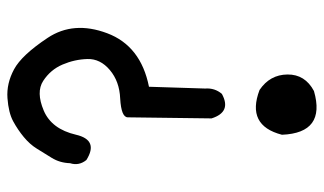

<svg xmlns="http://www.w3.org/2000/svg" viewBox="-205 -653 910 540"><g transform="rotate(90 250.0 -383.0)"><path d="M236 -811Q354 -845 359 -721Q333 -620 233 -658Q190 -687 189.5 -736.5Q189 -786 236 -811ZM244 -552Q295 -580 313 -523Q310 -306 310 -287.5Q310 -269 257 -266Q209 -264 177 -237Q145 -210 146 -174Q147 -138 161.5 -104Q176 -70 207.5 -49.5Q239 -29 291 -51Q343 -73 359 -142Q374 -206 430 -171Q447 -150 439 -125Q438 -96 424 -73.5Q410 -51 398 -31.5Q386 -12 365.5 5Q345 22 321 35Q297 48 256 51Q215 54 175 32.5Q135 11 86.5 -62Q38 -135 73.5 -229.5Q109 -324 224 -347L229 -505Q227 -532 244 -552Z"/></g></svg>

Font: Kosefont JP
Style: Regular
Weight: 400
Designer: Nozomi Seto 瀬戸のぞみ
Version: Version 3.00;June 19, 2020